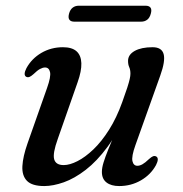

<svg xmlns="http://www.w3.org/2000/svg" viewBox="-20 -631 630 662"><path d="M518.2 -91.7Q524.1 -88.8 524 -81Q523.8 -73.2 517.9 -61.8Q499.9 -28.8 466 -9.2Q432 10.5 390.8 10.5Q363.2 10.5 347.3 -1.8Q331.3 -14.1 331.3 -38.2Q331.3 -52.5 337.1 -71.1Q342.8 -89.7 353.4 -115.9Q364 -142.1 379.5 -179.2Q394.9 -216.2 413.8 -267.7L415.8 -246.4Q387.1 -174 350.7 -124.6Q314.3 -75.3 275.6 -45.4Q236.9 -15.6 200 -2.5Q163 10.5 132.7 10.5Q90.7 10.5 73 -7.4Q55.4 -25.4 57.2 -58.5Q59 -91.5 75.1 -137.1L142.1 -327.3Q156.2 -366.7 152.5 -382.5Q148.9 -398.3 135.3 -398.3Q127.4 -398.3 118 -393.2Q108.6 -388.2 95.3 -375.2Q86.9 -367.8 81.4 -365.7Q75.9 -363.7 70.8 -366Q64.9 -368.9 65 -376.7Q65.2 -384.5 71.1 -395.9Q89.1 -428.9 122.6 -448.6Q156.2 -468.2 197 -468.2Q228.3 -468.2 244 -454.1Q259.6 -439.9 260.5 -413Q261.4 -386.2 247.6 -347.4L179.1 -151.7Q161.2 -101.9 166.8 -81.9Q172.4 -61.8 199.6 -61.8Q220.4 -61.8 247.1 -75.4Q273.8 -88.9 302.1 -115.9Q330.3 -142.9 356.1 -183.7Q381.9 -224.4 401.4 -278.7Q412.7 -309.6 418.7 -328.4Q424.8 -347.3 427.2 -358.3Q429.7 -369.4 429.7 -376.9Q429.7 -390.4 425.6 -399.3Q421.5 -408.2 421.5 -421.1Q421.5 -442.5 444.4 -455.4Q467.3 -468.2 506.1 -468.2Q537.7 -468.2 544.2 -444.5Q550.7 -420.8 532.6 -370.5L446.9 -130.4Q432.9 -91.2 436.7 -75.3Q440.4 -59.4 453.7 -59.4Q461.9 -59.4 471.2 -64.6Q480.4 -69.7 493.7 -82.5Q502.1 -90.1 507.6 -92.2Q513.1 -94.2 518.2 -91.7ZM218 -583.7Q221.7 -597.7 230.5 -604.5Q239.2 -611.3 251.6 -611.3H481.7Q494.1 -611.3 499 -604.6Q503.9 -597.9 500 -583.9Q496.2 -569.6 487.6 -563Q478.9 -556.3 466.5 -556.3H236.2Q224 -556.3 219.2 -563.1Q214.3 -569.8 218 -583.7Z"/></svg>

Font: Fraunces
Style: Italic
Weight: 900
Italic angle: -16°
Version: Version 1.000;[0bf87f6ff]